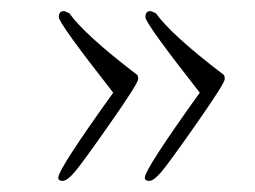

<svg xmlns="http://www.w3.org/2000/svg" viewBox="-20 -455 460 346"><path d="M340 -288Q242 -413 242 -424Q242 -435 251 -435Q253 -435 261 -431Q289 -392 382 -321Q385 -320 385 -312.5Q385 -305 335 -233.5Q285 -162 271 -145.5Q257 -129 249 -129Q241 -129 241 -135Q241 -150 340 -288ZM184 -288Q86 -413 86 -424Q86 -435 95 -435Q97 -435 105 -431Q133 -392 226 -321Q229 -320 229 -312.5Q229 -305 179 -233.5Q129 -162 115 -145.5Q101 -129 93 -129Q85 -129 85 -135Q85 -150 184 -288Z"/></svg>

Font: Alex Brush
Style: Regular
Weight: 400
Designer: Robert E. Leuschke
Foundry: Robert E. Leuschke
Version: Version 1.003